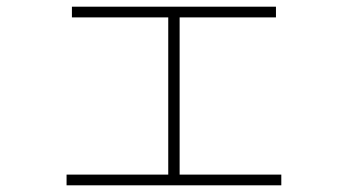

<svg xmlns="http://www.w3.org/2000/svg" viewBox="-20 -567 1040 574"><path d="M179 -13V-45H483V-515H195V-547H805V-515H517V-45H821V-13Z"/></svg>

Font: M PLUS 2 Thin ExtraLight
Style: Regular
Weight: 250
Version: Version 1.001